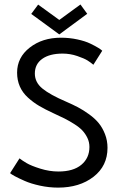

<svg xmlns="http://www.w3.org/2000/svg" viewBox="-20 -844 564 876"><path d="M122.5 -780.5 154 -823 250.5 -753 347 -823.5 378 -781 250.5 -687ZM258 -672Q297 -672 332.8 -664.2Q368.5 -656.5 391.8 -645.2Q415 -634 428.2 -625.8Q441.5 -617.5 446.5 -612.5L406 -548.5Q394.5 -558.5 379.5 -568Q364.5 -577.5 332.2 -588.5Q300 -599.5 265.5 -599.5Q206.5 -599.5 172.8 -575.5Q139 -551.5 139 -508.5Q139 -468 173.8 -439.8Q208.5 -411.5 281 -380.5Q312 -367 335.8 -354.5Q359.5 -342 386.2 -322.8Q413 -303.5 430.2 -282.5Q447.5 -261.5 459 -232.2Q470.5 -203 470.5 -169.5Q470.5 -87 406.8 -37.5Q343 12 245 12Q203.5 12 162.2 3Q121 -6 92.8 -18.5Q64.5 -31 47.5 -40.2Q30.5 -49.5 26 -54L69 -121.5Q81.5 -111.5 102 -99.5Q122.5 -87.5 164 -74.5Q205.5 -61.5 246.5 -61.5Q314.5 -61.5 351.2 -92.2Q388 -123 388 -173.5Q388 -195.5 378.8 -214.8Q369.5 -234 356 -248.5Q342.5 -263 318.8 -278Q295 -293 274.8 -303.2Q254.5 -313.5 223.5 -327.5Q185.5 -345 158.8 -360.8Q132 -376.5 107.5 -398.8Q83 -421 70.5 -449.5Q58 -478 58 -512.5Q58 -582 115.8 -627Q173.5 -672 258 -672Z"/></svg>

Font: League Spartan
Style: Regular
Weight: 350
Foundry: The League of Moveable Type
Version: Version 2.002